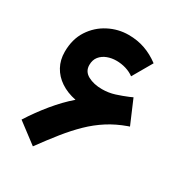

<svg xmlns="http://www.w3.org/2000/svg" viewBox="-175 -842 935 995"><g transform="rotate(30 292.0 -344.5)"><path d="M236.3 -289.6Q210 -267.1 184.8 -241Q159.7 -214.8 135.7 -185.8Q111.8 -156.7 89.1 -125.5Q66.4 -94.2 45.4 -61L165.5 29.8Q212.4 -34.7 254.6 -87.4Q296.9 -140.1 339.6 -181.6Q382.3 -223.1 431.2 -254.4Q480 -285.6 540 -307.1L550.3 -310.5L490.2 -451.2L470.7 -442.4Q438 -428.7 402.1 -417.2Q366.2 -405.8 327.1 -405.8Q277.3 -405.8 242.7 -424.6Q208 -443.4 208 -481.9Q208 -512.7 224.1 -532.5Q240.2 -552.2 265.6 -561.8Q291 -571.3 318.8 -571.3Q349.1 -571.3 376.5 -563Q403.8 -554.7 424.8 -539.1L492.2 -655.8Q450.7 -687 405.5 -702.9Q360.4 -718.8 307.6 -718.8Q245.6 -718.8 189.7 -689.9Q133.8 -661.1 98.6 -607.2Q63.5 -553.2 63.5 -477.5Q63.5 -429.2 84.5 -390.6Q105.5 -352.1 144.3 -326.2Q183.1 -300.3 236.3 -289.6Z"/></g></svg>

Font: Estedad-FD-VF Thin
Style: Regular
Weight: 100
Designer: Amin Abedi
Version: Version 5.0